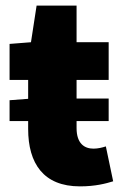

<svg xmlns="http://www.w3.org/2000/svg" viewBox="-20 -650 440 682"><path d="M14 -220H80V-192C80 -70 134 12 264 12C319 12 356 2 382 -6L356 -130C344 -126 328 -122 312 -122C280 -122 252 -140 252 -195V-220H366V-300H252V-366H366V-500H252V-630H110L90 -500L14 -494V-366H80V-299L14 -294Z"/></svg>

Font: Giro Sans Black
Style: Regular
Weight: 900
Designer: Paul D. Hunt
Foundry: Adobe Systems Incorporated
Version: Version 1.000;PS 1.0;hotconv 1.0.88;makeotf.lib2.5.647800